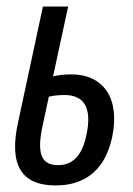

<svg xmlns="http://www.w3.org/2000/svg" viewBox="-20 -556 407 586"><path d="M150 10C241 10 301 -39 322 -136C347 -252 299 -329 197 -329C179 -329 159 -327 142 -323L188 -536H111L35 -182C7 -54 44 10 150 10ZM110 -172 129 -261C146 -265 166 -266 177 -266C238 -266 261 -225 244 -145C231 -81 202 -52 157 -52C105 -52 92 -89 110 -172Z"/></svg>

Font: Noto Sans ExtraCondensed
Style: Italic
Weight: 400
Width: 2
Italic angle: -12°
Designer: Monotype Design Team
Foundry: Monotype Imaging Inc.
Version: Version 2.013